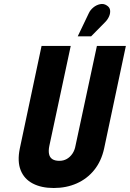

<svg xmlns="http://www.w3.org/2000/svg" viewBox="-20 -930 650 961"><path d="M506 -819Q519 -832 526 -848Q533 -864 531 -879Q529 -894 514 -903Q499 -913 480.5 -909Q462 -905 447 -892.5Q432 -880 425 -865L369 -748H436ZM501 -186 610 -700H465L358 -201Q354 -178 342.5 -161Q331 -144 314.5 -134.5Q298 -125 277 -125Q255 -125 242 -133.5Q229 -142 225.5 -159Q222 -176 227 -200L334 -700H188L79 -186Q66 -122 83.5 -78Q101 -34 144 -11.5Q187 11 249 11Q312 11 364 -12Q416 -35 451.5 -79Q487 -123 501 -186Z"/></svg>

Font: Advent Pro ExtraBold
Style: Italic
Weight: 800
Italic angle: -12°
Version: Version 3.000